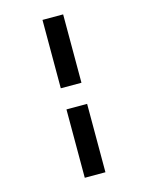

<svg xmlns="http://www.w3.org/2000/svg" viewBox="-143 -889 907 1176"><g transform="rotate(-15 310.0 -300.5)"><path d="M375.5 -367.5V-801H244.5V-367.5ZM244.5 200H375.5V-233.5H244.5Z"/></g></svg>

Font: Monaspace Argon SemiBold
Style: Regular
Weight: 600
Designer: Riley Cran & the Lettermatic Team
Foundry: Lettermatic
Version: Version 1.000 (Monaspace Argon)